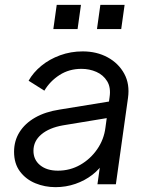

<svg xmlns="http://www.w3.org/2000/svg" viewBox="-20 -760 613 792"><path d="M38 -134Q38 -179 60.5 -215Q83 -251 125 -275Q167 -299 226 -308L441 -343L434 -275L240 -243Q183 -233 150.5 -205.5Q118 -178 118 -138Q118 -101 145.5 -78.5Q173 -56 219 -56Q269 -56 311 -80Q353 -104 381 -144.5Q409 -185 415 -234L432 -359Q438 -399 422 -425Q406 -451 377.5 -463.5Q349 -476 316 -476Q265 -476 225.5 -450.5Q186 -425 163 -386L98 -427Q117 -461 150.5 -488.5Q184 -516 228 -532Q272 -548 321 -548Q379 -548 424 -523.5Q469 -499 492.5 -456Q516 -413 508 -356L458 0H382L397 -107L410 -94Q392 -63 361 -39Q330 -15 291 -1.5Q252 12 209 12Q165 12 126 -4Q87 -20 62.5 -52.5Q38 -85 38 -134ZM200 -640 214 -740H314L300 -640ZM394 -740H494L480 -640H380Z"/></svg>

Font: Kosmopol Plus Jakarta Sans Italic It
Style: Regular
Weight: 400
Italic angle: -8.04999°
Designer: Gumpita Rahayu
Foundry: Tokotype
Version: Version 2.006